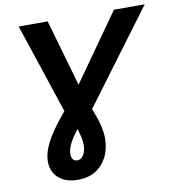

<svg xmlns="http://www.w3.org/2000/svg" viewBox="-94 -775 973 1056"><g transform="rotate(-10 392.5 -246.5)"><path d="M255 197Q190 197 150 162.5Q110 128 110 70Q110 36 124.5 -2Q139 -40 169.5 -86Q200 -132 248 -188L81 -690H243L362 -275L324 -281L613 -690H785L400 -173Q423 -114 432.5 -75Q442 -36 442 -4Q442 56 419 101.5Q396 147 354.5 172Q313 197 255 197ZM272 91Q286 91 296.5 81Q307 71 313.5 53.5Q320 36 320 14Q320 -4 315.5 -27Q311 -50 302 -78Q269 -37 254 -5.5Q239 26 239 51Q239 70 247.5 80.5Q256 91 272 91Z"/></g></svg>

Font: Radio Canada
Style: Italic
Weight: 400
Italic angle: -12°
Designer: Charles Daoud, Etienne Aubert Bonn, Alexandre Saumier Demers, Jacques Le Bailly
Foundry: Radio-Canada
Version: Version 2.104;gftools[0.9.28.dev5+ged2979d]